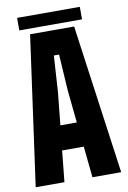

<svg xmlns="http://www.w3.org/2000/svg" viewBox="-97 -955 673 1013"><g transform="rotate(-10 239.0 -448.5)"><path d="M10 0 121 -800H357L468 0H314L297 -167H181L164 0ZM195 -299H283L265 -476L253 -668H225L213 -476ZM68.5 -897H404.5V-830H68.5Z"/></g></svg>

Font: Big Shoulders Display Thin Black
Style: Regular
Weight: 900
Version: Version 2.002